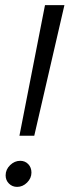

<svg xmlns="http://www.w3.org/2000/svg" viewBox="-20 -725 272 751"><path d="M56 -194 156 -705H232L114 -194ZM47 6Q28 6 15 -7Q2 -20 2 -39Q2 -62 19.5 -79Q37 -96 59 -96Q78 -96 90.5 -83Q103 -70 103 -50Q103 -28 86 -11Q69 6 47 6Z"/></svg>

Font: Red Hat Display
Style: Italic
Weight: 400
Italic angle: -12°
Designer: Pentagram, MCKL
Foundry: Pentagram, MCKL
Version: Version 1.023; ttfautohint (v1.8.3)